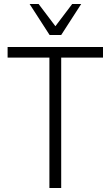

<svg xmlns="http://www.w3.org/2000/svg" viewBox="-20 -940 553 960"><path d="M227 0V-652H18V-705H495V-652H286V0ZM228 -765 128 -920H173L257 -809L341 -920H386L286 -765Z"/></svg>

Font: Nunito Sans 10pt Condensed Light
Style: Regular
Weight: 300
Width: 3
Designer: Vernon Adams
Foundry: Vernon Adams
Version: Version 3.101;gftools[0.9.27]